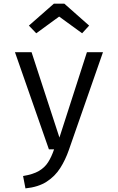

<svg xmlns="http://www.w3.org/2000/svg" viewBox="-20 -830 655 1067"><path d="M552.3 -540 362.6 3.6Q343.6 58.5 314.6 104.1Q285.6 149.7 239.2 179.7Q192.8 209.7 121.5 216.9L108.2 148.2Q164.1 139 196.4 120Q228.7 101 247.4 71.5Q266.2 42.1 280.5 0H251.8L63.1 -540H155.4L310.3 -65.6L463.1 -540ZM181.5 -645.1 140.5 -687.7 279.5 -809.7H337.4L475.4 -687.7L436.4 -645.1L308.7 -737.9Z"/></svg>

Font: FiraCode Nerd Font
Style: Regular
Weight: 400
Designer: Carrois Corporate, Edenspiekermann AG, Nikita Prokopov
Foundry: Carrois Corporate, Edenspiekermann AG, Nikita Prokopov
Version: Version 6.002;Nerd Fonts 3.4.0